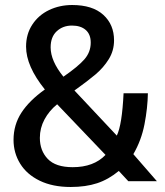

<svg xmlns="http://www.w3.org/2000/svg" viewBox="-20 -723 658 766"><path d="M34 -165Q34 -225 65.5 -273.5Q97 -322 159 -366Q84 -459 84 -537Q84 -587 109 -625Q134 -663 176 -683Q218 -703 268 -703Q349 -703 392 -664Q435 -625 435 -562Q435 -521 414 -487Q393 -453 361 -426Q329 -399 277 -362L446 -182Q467 -225 473 -351H570Q569 -292 556.5 -227.5Q544 -163 512 -108L606 0H492L454 -41Q413 -7 367.5 8Q322 23 262 23Q190 23 138.5 -2Q87 -27 60.5 -70Q34 -113 34 -165ZM342 -553Q342 -586 322 -603.5Q302 -621 267 -621Q231 -621 206.5 -598.5Q182 -576 182 -534Q182 -480 233 -417Q291 -457 316.5 -486Q342 -515 342 -553ZM401 -105 208 -307Q176 -281 157.5 -246.5Q139 -212 139 -173Q139 -122 170.5 -89Q202 -56 270 -56Q354 -56 401 -105Z"/></svg>

Font: Cabin Medium
Style: Regular
Weight: 500
Designer: Pablo Impallari
Foundry: Pablo Impallari. http://www.impallari.com Igino Marini. http://www.ikern.com
Version: Version 2.200